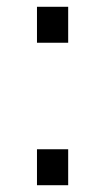

<svg xmlns="http://www.w3.org/2000/svg" viewBox="-20 -546 311 566"><path d="M89 -420V-526H181V-420ZM89 0V-106H181V0Z"/></svg>

Font: Archivo SemiCondensed
Style: Regular
Weight: 400
Width: 4
Designer: Hector Gatti
Foundry: Omnibus-Type
Version: Version 2.001